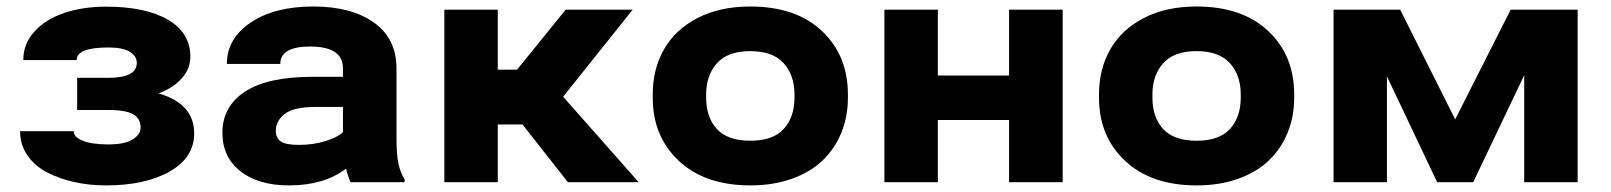

<svg xmlns="http://www.w3.org/2000/svg" viewBox="-20 -558 4934 588"><path d="M304.7 9.8Q254.4 9.8 208.5 -0.2Q162.6 -10.3 124.8 -29.8Q86.9 -49.3 64.2 -82Q41.5 -114.7 41.5 -156.2H205.6Q205.6 -138.2 233.4 -127Q261.2 -115.7 312 -115.7Q361.3 -115.7 386 -130.9Q410.6 -146 410.6 -167Q410.6 -195.8 387 -208.5Q363.3 -221.2 313 -221.2H216.3V-319.8H313Q398.9 -319.8 398.9 -365.7Q398.9 -385.3 378.4 -398.9Q357.9 -412.6 312 -412.6Q214.8 -412.6 214.8 -374H51.3Q51.3 -424.3 85.9 -461.9Q120.6 -499.5 177.5 -518.6Q234.4 -537.6 305.2 -537.6Q425.3 -537.6 494.1 -497.8Q563 -458 563 -383.8Q563 -348.6 537.6 -319.1Q512.2 -289.6 465.8 -272Q574.7 -240.2 574.7 -149.4Q574.7 -75.7 500 -33Q425.3 9.8 304.7 9.8Z M865.7 9.8Q771 9.8 716.1 -33.7Q661.1 -77.1 661.1 -151.4Q661.1 -231.9 730.2 -277.3Q799.3 -322.8 937.5 -322.8H1030.3V-348.6Q1030.3 -415.5 930.2 -415.5Q838.4 -415.5 838.4 -362.3H674.8Q674.8 -439.9 747.8 -489Q820.8 -538.1 939.9 -538.1Q1055.7 -538.1 1125 -489Q1194.3 -439.9 1194.3 -347.7V-136.7Q1194.3 -84 1200.2 -56.9Q1206.1 -29.8 1219.2 -8.3V0H1053.7Q1044.9 -19 1040 -41.5Q971.7 9.8 865.7 9.8ZM824.7 -156.7Q824.7 -135.7 839.6 -125Q854.5 -114.3 895.5 -114.3Q939.5 -114.3 977.1 -126Q1014.6 -137.7 1030.3 -153.3V-230.5H946.3Q879.4 -230.5 852.1 -209.2Q824.7 -188 824.7 -156.7Z M1340.8 0V-528.3H1504.4V-344.7H1563.5L1712.4 -528.3H1917.5L1704.6 -261.7L1936 0H1719.2L1580.1 -176.8H1504.4V0Z M1979 -258.8V-269Q1979 -346.7 2013.7 -407.2Q2048.3 -467.8 2116.5 -502.9Q2184.6 -538.1 2277.3 -538.1Q2417.5 -538.1 2497.1 -463.1Q2576.7 -388.2 2576.7 -269V-258.8Q2576.7 -200.7 2556.6 -151.6Q2536.6 -102.5 2499.3 -66.7Q2461.9 -30.8 2405 -10.5Q2348.1 9.8 2278.3 9.8Q2139.2 9.8 2059.1 -65.2Q1979 -140.1 1979 -258.8ZM2142.6 -269V-258.8Q2142.6 -198.7 2175.5 -162.8Q2208.5 -127 2278.3 -127Q2347.2 -127 2380.1 -163.1Q2413.1 -199.2 2413.1 -258.8V-269Q2413.1 -327.6 2379.9 -364.5Q2346.7 -401.4 2277.3 -401.4Q2209 -401.4 2175.8 -364.5Q2142.6 -327.6 2142.6 -269Z M2688.5 0V-528.3H2852.1V-326.7H3070.3V-528.3H3234.4V0H3070.3V-190.4H2852.1V0Z M3345.7 -258.8V-269Q3345.7 -346.7 3380.4 -407.2Q3415 -467.8 3483.2 -502.9Q3551.3 -538.1 3644 -538.1Q3784.2 -538.1 3863.8 -463.1Q3943.4 -388.2 3943.4 -269V-258.8Q3943.4 -200.7 3923.3 -151.6Q3903.3 -102.5 3866 -66.7Q3828.6 -30.8 3771.7 -10.5Q3714.8 9.8 3645 9.8Q3505.9 9.8 3425.8 -65.2Q3345.7 -140.1 3345.7 -258.8ZM3509.3 -269V-258.8Q3509.3 -198.7 3542.2 -162.8Q3575.2 -127 3645 -127Q3713.9 -127 3746.8 -163.1Q3779.8 -199.2 3779.8 -258.8V-269Q3779.8 -327.6 3746.6 -364.5Q3713.4 -401.4 3644 -401.4Q3575.7 -401.4 3542.5 -364.5Q3509.3 -327.6 3509.3 -269Z M4227.5 0H4064V-528.3H4268.1L4436.5 -192.4L4606.4 -528.3H4811.5V0H4647.9V-327.6L4491.7 0H4381.3L4227.5 -324.2Z"/></svg>

Font: Bert Sans Black
Style: Regular
Weight: 900
Designer: Christian Robertson, Adam Twardoch, & Cristiano Sobral
Foundry: Google
Version: Version 12.135;January 10, 2020;FontCreator 12.0.0.2547 64-b